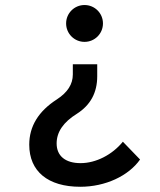

<svg xmlns="http://www.w3.org/2000/svg" viewBox="-20 -547 626 753"><path d="M294.9 185.5C393.1 185.5 483.9 143.1 529.3 78.6L461.9 8.8C420.4 59.6 356.9 92.8 295.9 92.8C236.3 92.8 202.1 64.5 202.1 15.6C202.1 -29.3 228.5 -67.9 281.2 -100.6C335 -134.8 361.3 -183.6 361.3 -248V-294.9H265.6V-254.9C265.6 -216.8 245.1 -184.6 203.1 -157.2C130.9 -110.8 94.7 -51.8 94.7 20.5C94.7 125 168 185.5 294.9 185.5ZM311.5 -527.3C271.5 -527.3 239.3 -495.1 239.3 -455.1C239.3 -415 271.5 -382.8 311.5 -382.8C351.6 -382.8 383.8 -415 383.8 -455.1C383.8 -495.1 351.6 -527.3 311.5 -527.3Z"/></svg>

Font: Cascadia Code PL
Style: Regular
Weight: 400
Monospace: yes
Designer: Aaron Bell
Foundry: Saja Typeworks
Version: Version 2404.023